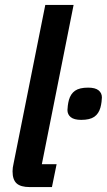

<svg xmlns="http://www.w3.org/2000/svg" viewBox="-20 -760 434 780"><path d="M101 0Q64 0 47.5 -15Q31 -30 31 -64Q31 -71 32 -79Q33 -87 35 -95L164 -740H279L150 -93H210L191 0ZM310 -273Q281 -273 267.5 -284Q254 -295 254 -313Q254 -319 255.5 -331Q257 -343 260 -354Q267 -379 285 -391.5Q303 -404 338 -404Q367 -404 380.5 -393Q394 -382 394 -364Q394 -358 392.5 -346Q391 -334 388 -323Q381 -298 363 -285.5Q345 -273 310 -273Z"/></svg>

Font: IBM Plex Sans Condensed SemiBold
Style: Italic
Weight: 600
Width: 3
Italic angle: -11°
Designer: Mike Abbink, Paul van der Laan, Pieter van Rosmalen
Foundry: Bold Monday
Version: Version 1.3